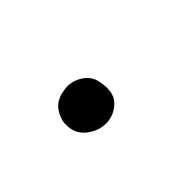

<svg xmlns="http://www.w3.org/2000/svg" viewBox="-10 -293 443 443"><g transform="rotate(-45 211.0 -72.0)"><path d="M240 -88Q248 -49 229.5 -30Q211 -11 185 -10Q160 -9 138 -25.5Q116 -42 115 -70Q114 -90 127 -109.5Q140 -129 170 -133Q193 -137 214.5 -124Q236 -111 240 -88Z"/></g></svg>

Font: Yuji Mai
Style: Regular
Weight: 400
Designer: Kataoka Yuji
Foundry: Kinuta Font Factory
Version: Version 3.002